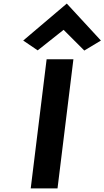

<svg xmlns="http://www.w3.org/2000/svg" viewBox="-20 -1045 585 1075"><path d="M110 -818 191 -763 336 -878 452 -762 545 -818 354 -1025ZM302 10 391 -713H241L152 10Z"/></svg>

Font: Bluebird
Style: SfBdObl
Weight: 700
Designer: Jasper
Foundry: Cannot Into Space Fonts
Version: Version 0.98